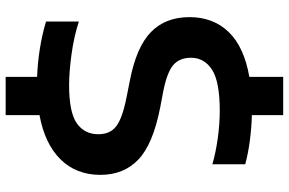

<svg xmlns="http://www.w3.org/2000/svg" viewBox="-191 -709 1020 678"><g transform="rotate(90 319.0 -370.0)"><path d="M251.5 120V9Q200 7 150.5 -1Q101 -9 56 -22.5V-138.5Q109.5 -121 172.2 -112.5Q235 -104 280.5 -104Q376 -104 415 -131Q454 -158 454 -207.5Q454 -249.5 424.8 -271.2Q395.5 -293 320.5 -307.5L265 -318.5Q146 -341.5 93.2 -393Q40.5 -444.5 40.5 -529Q40.5 -613 93 -667.5Q145.5 -722 251.5 -740.5V-860H386.5V-749.5Q434.5 -748 478.8 -742Q523 -736 560 -726V-610Q518.5 -622 468.2 -629Q418 -636 371 -636Q268.5 -636 226.2 -608.8Q184 -581.5 184 -534.5Q184 -494 209.5 -472Q235 -450 302.5 -436.5L358 -426Q489 -400.5 543.2 -348.8Q597.5 -297 597.5 -214.5Q597.5 -129 542.5 -73.5Q487.5 -18 386.5 0.5V120Z"/></g></svg>

Font: Encode Sans Expanded Expanded SemiBold
Style: Regular
Weight: 600
Width: 7
Designer: Multiple Designers
Foundry: Impallari Type
Version: Version 3.000; ttfautohint (v1.8.3) -l 8 -r 50 -G 200 -x 14 